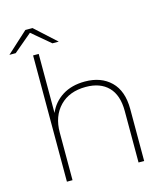

<svg xmlns="http://www.w3.org/2000/svg" viewBox="-146 -991 945 1090"><g transform="rotate(-15 326.0 -446.5)"><path d="M111 0V-742H144V-395Q169 -454 223.5 -488.5Q278 -523 356 -523Q451 -523 508 -467.5Q565 -412 565 -305V0H532V-303Q532 -396 485 -444Q438 -492 353 -492Q256 -492 200 -434Q144 -376 144 -280V0ZM-18 -780 106 -893H148L272 -780H235L127 -871L19 -780Z"/></g></svg>

Font: Montserrat ExtraLight
Style: Regular
Weight: 200
Designer: Julieta Ulanovsky
Foundry: Julieta Ulanovsky
Version: Version 9.000; ttfautohint (v1.8.4.7-5d5b)